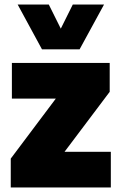

<svg xmlns="http://www.w3.org/2000/svg" viewBox="-20 -828 528 848"><path d="M27.5 0V-127.5L226.5 -392.5H32.5V-550H464.5V-422.5L265 -157.5H469.5V0ZM165.5 -610 58 -808H195.5L248.5 -701.5L301.5 -808H439.5L331.5 -610Z"/></svg>

Font: Encode Sans SmCnd Black
Style: Regular
Weight: 900
Width: 4
Designer: Multiple Designers
Foundry: Impallari Type
Version: Version 3.002; ttfautohint (v1.8.3) -l 8 -r 50 -G 200 -x 14 